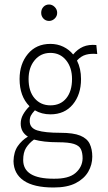

<svg xmlns="http://www.w3.org/2000/svg" viewBox="-20 -661 478 853"><path d="M204 -153Q165 -153 135 -171Q122 -157 117 -147Q112 -137 112 -123Q112 -92 146 -81.5Q180 -71 249 -71Q306 -71 336.5 -58.5Q367 -46 378.5 -22Q390 2 390 35Q390 71 372 102Q354 133 316.5 152.5Q279 172 218 172Q130 172 85.5 141.5Q41 111 40 55Q41 14 59 -12Q77 -38 104 -54Q72 -74 72 -112Q72 -133 82.5 -152Q93 -171 111 -189Q67 -233 67 -310Q67 -377 104 -421.5Q141 -466 204 -466Q235 -466 261 -453.5Q287 -441 305 -419Q325 -443 349.5 -453.5Q374 -464 408 -461L412 -421Q384 -424 362 -418Q340 -412 322 -392Q340 -356 340 -310Q340 -241 303.5 -197Q267 -153 204 -153ZM204 -193Q249 -193 274.5 -224.5Q300 -256 300 -310Q300 -361 273.5 -393.5Q247 -426 204 -426Q161 -426 134 -393.5Q107 -361 107 -310Q107 -255 134 -224Q161 -193 204 -193ZM218 133Q285 134 315.5 107.5Q346 81 347 43Q347 18 339.5 2Q332 -14 308.5 -21.5Q285 -29 238 -29Q206 -29 179 -32Q152 -35 131 -41Q109 -25 96 -4.5Q83 16 83 50Q83 133 218 133ZM198 -568Q183 -568 173 -578.5Q163 -589 163 -604Q163 -620 173 -630.5Q183 -641 198 -641Q212 -641 223 -630Q234 -619 234 -604Q234 -589 223 -578.5Q212 -568 198 -568Z"/></svg>

Font: Inconsolata SemiCondensed Light
Style: Regular
Weight: 300
Width: 4
Monospace: yes
Designer: Raph Levien, Cyreal, Brenton Simpson
Foundry: Raph Levien, Cyreal, Google
Version: Version 3.100; ttfautohint (v1.8.4.7-5d5b)